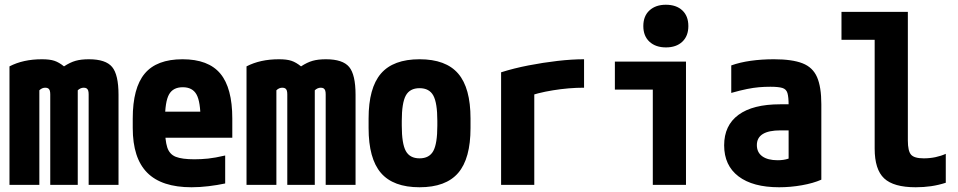

<svg xmlns="http://www.w3.org/2000/svg" viewBox="-20 -780 4040 810"><path d="M20 0V-500Q49 -515 83 -522.5Q117 -530 157 -530Q190 -530 209.5 -523.5Q229 -517 250 -500Q276 -517 299 -523.5Q322 -530 355 -530Q426 -530 453 -497.5Q480 -465 480 -380V0H354V-382Q354 -392 352 -398Q350 -404 345.5 -407Q341 -410 333 -410Q326 -410 319.5 -407Q313 -404 308 -399V0H192V-382Q192 -392 190 -398Q188 -404 183.5 -407Q179 -410 171 -410Q157 -410 146 -399V0Z M788 10Q662 10 601 -51.5Q540 -113 540 -240V-280Q540 -409 590.5 -469.5Q641 -530 750 -530Q859 -530 909.5 -469.5Q960 -409 960 -280V-199H608V-309H850L826 -274Q826 -351 809 -381.5Q792 -412 751 -412Q710 -412 693 -381.5Q676 -351 676 -274V-246Q676 -188 685.5 -158.5Q695 -129 721.5 -118.5Q748 -108 800 -108Q829 -108 858 -111Q887 -114 930 -124V-6Q897 1 860 5.5Q823 10 788 10Z M1020 0V-500Q1049 -515 1083 -522.5Q1117 -530 1157 -530Q1190 -530 1209.5 -523.5Q1229 -517 1250 -500Q1276 -517 1299 -523.5Q1322 -530 1355 -530Q1426 -530 1453 -497.5Q1480 -465 1480 -380V0H1354V-382Q1354 -392 1352 -398Q1350 -404 1345.5 -407Q1341 -410 1333 -410Q1326 -410 1319.5 -407Q1313 -404 1308 -399V0H1192V-382Q1192 -392 1190 -398Q1188 -404 1183.5 -407Q1179 -410 1171 -410Q1157 -410 1146 -399V0Z M1750 10Q1639 10 1587 -50.5Q1535 -111 1535 -240V-280Q1535 -409 1587 -469.5Q1639 -530 1750 -530Q1861 -530 1913 -469.5Q1965 -409 1965 -280V-240Q1965 -111 1913 -50.5Q1861 10 1750 10ZM1750 -112Q1791 -112 1808 -143Q1825 -174 1825 -250V-270Q1825 -346 1808 -377Q1791 -408 1750 -408Q1709 -408 1692 -377Q1675 -346 1675 -270V-250Q1675 -174 1692 -143Q1709 -112 1750 -112Z M2094 -475Q2147.6 -492 2209.4 -504Q2271.2 -516 2331.9 -523Q2392.6 -530 2444 -530V-410Q2380 -410 2312.5 -399Q2245 -388 2199 -370L2234 -435V0H2094Z M2734 0V-402H2574V-520H2874V0ZM2789.5 -580Q2746 -580 2720 -604Q2694 -628 2694 -670Q2694 -712.4 2720.1 -736.2Q2746.2 -760 2789 -760Q2833 -760 2858.5 -736.2Q2884 -712.4 2884 -670Q2884 -628 2858.5 -604Q2833 -580 2789.5 -580Z M3267 10Q3156 10 3095.5 -36Q3035 -82 3035 -167Q3035 -251 3095.5 -295.5Q3156 -340 3271 -340H3376V-230H3273Q3173 -230 3173 -168Q3173 -137 3196 -120.5Q3219 -104 3261 -104Q3286 -104 3305.5 -110.5Q3325 -117 3343 -131L3307 -58V-336Q3307 -371 3302 -387.5Q3297 -404 3280.5 -409Q3264 -414 3230 -414Q3205 -414 3182 -412Q3159 -410 3131.5 -404.5Q3104 -399 3065 -388V-504Q3101 -517 3147 -523.5Q3193 -530 3245 -530Q3322 -530 3365.5 -513Q3409 -496 3427 -454.5Q3445 -413 3445 -340V-22Q3411 -7 3363 1.5Q3315 10 3267 10Z M3843 10Q3750 10 3710 -27.5Q3670 -65 3670 -153V-612H3530V-730H3810V-187Q3810 -143 3823.5 -127.5Q3837 -112 3877 -112Q3903 -112 3926.5 -117Q3950 -122 3970 -131V-9Q3939 1 3908 5.5Q3877 10 3843 10Z"/></svg>

Font: M PLUS 1 Code
Style: Regular
Weight: 400
Designer: Coji Morishita
Foundry: UNDERFOREST DESIGN
Version: Version 1.005